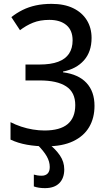

<svg xmlns="http://www.w3.org/2000/svg" viewBox="-20 -744 560 989"><path d="M451.7 -548.3Q451.7 -477.5 412.4 -433.1Q373 -388.7 304.7 -375.5V-371.6Q384.3 -361.3 425.5 -316.9Q466.8 -272.5 466.8 -198.7Q466.8 -136.2 439.2 -89.4Q411.6 -42.5 356.4 -16.4Q301.3 9.8 218.3 9.8Q165.5 9.8 118.9 1.5Q72.3 -6.8 34.2 -24.9V-114.7Q58.6 -102.1 88.4 -92Q118.2 -82 149.4 -76.9Q180.7 -71.8 209 -71.8Q289.1 -71.8 328.4 -104.7Q367.7 -137.7 367.7 -202.6Q367.7 -268.6 320.8 -299.1Q273.9 -329.6 185.1 -329.6H111.3V-411.6H182.6Q241.7 -411.6 279.5 -425.8Q317.4 -439.9 335.7 -467.8Q354 -495.6 354 -536.1Q354 -587.9 322 -614.7Q290 -641.6 234.4 -641.6Q186 -641.6 149.9 -627Q113.8 -612.3 83 -588.4L38.6 -655.8Q65.4 -677.2 96.4 -692.6Q127.4 -708 164.3 -716.1Q201.2 -724.1 245.6 -724.1Q311 -724.1 356.9 -701.9Q402.8 -679.7 427.2 -640.1Q451.7 -600.6 451.7 -548.3ZM236.3 116.2Q236.3 88.4 220.7 61Q205.1 33.7 171.4 0L233.9 -0.5Q266.1 23.9 288.6 56.6Q311 89.4 311 128.4Q311 173.8 285.4 199.5Q259.8 225.1 211.4 225.1Q195.3 225.1 180.9 222.9Q166.5 220.7 154.3 216.3V155.3Q161.6 157.7 172.4 159.4Q183.1 161.1 194.8 161.1Q214.4 161.1 225.3 149.9Q236.3 138.7 236.3 116.2Z"/></svg>

Font: Open Sans SemiCondensed Medium
Style: Regular
Weight: 500
Width: 4
Designer: Monotype Design Team
Foundry: Monotype Imaging Inc.
Version: Version 3.000